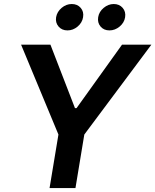

<svg xmlns="http://www.w3.org/2000/svg" viewBox="-20 -954 788 974"><path d="M86.9 -727.5H235.8L360.4 -405.3H368.2L599.1 -727.5H748L407.7 -271.5L362.8 0H231.4L276.4 -271.5ZM322.3 -799.8Q293.9 -799.8 277.1 -819.3Q260.3 -838.9 264.6 -866.7Q269.5 -894.5 292.7 -914.1Q315.9 -933.6 344.2 -933.6Q372.6 -933.6 389.4 -914.1Q406.2 -894.5 401.4 -866.7Q397 -838.9 373.8 -819.3Q350.6 -799.8 322.3 -799.8ZM535.2 -799.8Q506.8 -799.8 490.2 -819.3Q473.6 -838.9 478 -866.7Q482.4 -894.5 505.9 -914.1Q529.3 -933.6 557.1 -933.6Q585.4 -933.6 602.3 -914.1Q619.1 -894.5 614.7 -866.7Q610.4 -838.9 586.9 -819.3Q563.5 -799.8 535.2 -799.8Z"/></svg>

Font: Inter Display Semi Bold
Style: Italic
Weight: 600
Italic angle: -9.39999°
Designer: Rasmus Andersson
Foundry: rsms
Version: Version 4.000;git-4fc901f